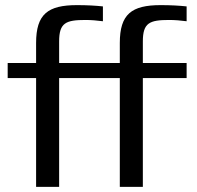

<svg xmlns="http://www.w3.org/2000/svg" viewBox="-20 -730 769 750"><path d="M641 -652C663 -652 686 -650 709 -647V-705C681 -708 647 -710 608 -710C494 -710 448 -675 448 -562V-484H211V-568C211 -641 237 -652 314 -652C336 -652 359 -650 382 -647V-705C354 -708 320 -710 281 -710C167 -710 121 -675 121 -562V-484H10V-425H121V0H211V-425H448V0H538V-425H709V-484H538V-568C538 -641 564 -652 641 -652Z"/></svg>

Font: Gamestation Text
Style: Bold
Weight: 400
Designer: Jonas Hecksher
Foundry: Jonas Hecksher, Playtypeª, e-types AS
Version: Version 1.003